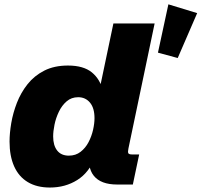

<svg xmlns="http://www.w3.org/2000/svg" viewBox="-20 -839 916 873"><path d="M207 13.7Q147.5 13.7 106.4 -11Q65.4 -35.6 44.4 -82.5Q23.4 -129.4 23.4 -195.3Q23.4 -233.4 31.2 -279.5Q39.1 -325.7 56.9 -371.6Q74.7 -417.5 105.2 -456.1Q135.7 -494.6 181.2 -517.8Q226.6 -541 289.1 -541Q359.4 -541 397.5 -510Q435.5 -479 448.7 -424.3L431.2 -425.8L495.6 -732.4H683.1L564 -164.1Q560.5 -147.9 563.5 -142.3Q566.4 -136.7 581.1 -136.7H612.8L584 0H512.7Q438.5 0 406.5 -39.8Q374.5 -79.6 389.6 -154.3L392.6 -168.9L413.1 -125.5Q385.7 -54.7 331.3 -20.5Q276.9 13.7 207 13.7ZM293 -131.3Q324.2 -131.3 346.4 -148.7Q368.7 -166 382.6 -192.6Q396.5 -219.2 403.1 -248.5Q409.7 -277.8 409.7 -301.8Q409.7 -347.7 389.2 -372.3Q368.7 -397 335.4 -397Q304.7 -397 283 -378.2Q261.2 -359.4 247.6 -330.8Q233.9 -302.2 227.8 -272Q221.7 -241.7 221.7 -218.8Q221.7 -177.7 240 -154.5Q258.3 -131.3 293 -131.3ZM788.1 -575.2 698.2 -599.6 745.6 -819.3 876.5 -779.3Z"/></svg>

Font: Schibsted Grotesk Black
Style: Italic
Weight: 900
Italic angle: -12°
Designer: Bakken & Baeck AS, Henrik Kongsvoll
Foundry: Schibsted ASA
Version: Version 1.100;gftools[0.9.25]